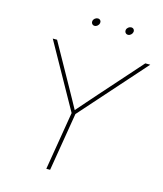

<svg xmlns="http://www.w3.org/2000/svg" viewBox="-130 -1001 928 1096"><g transform="rotate(15 334.0 -452.5)"><path d="M248.5 0 305.7 -344.7 91.8 -727.5H117.2L252.9 -484.4Q270.5 -453.1 287.6 -421.9Q304.7 -390.6 321.8 -359.4H313Q340.3 -390.6 367.9 -421.9Q395.5 -453.1 422.9 -484.4L638.7 -727.5H668L328.1 -344.7L271 0ZM500.5 -859.4Q491.2 -859.4 485.6 -866.2Q480 -873 481.4 -882.8Q482.9 -892.1 491 -898.7Q499 -905.3 508.3 -905.3Q518.1 -905.3 523.4 -898.7Q528.8 -892.1 527.3 -882.8Q525.4 -873 517.6 -866.2Q509.8 -859.4 500.5 -859.4ZM303.2 -859.4Q293.9 -859.4 288.3 -866.2Q282.7 -873 284.2 -882.8Q285.6 -892.1 293.7 -898.7Q301.8 -905.3 311 -905.3Q320.8 -905.3 326.2 -898.7Q331.5 -892.1 330.1 -882.8Q328.1 -873 320.3 -866.2Q312.5 -859.4 303.2 -859.4Z"/></g></svg>

Font: Inter 28pt Thin
Style: Italic
Weight: 250
Italic angle: -9.3988°
Designer: Rasmus Andersson
Foundry: rsms
Version: Version 4.001;git-66647c0bb